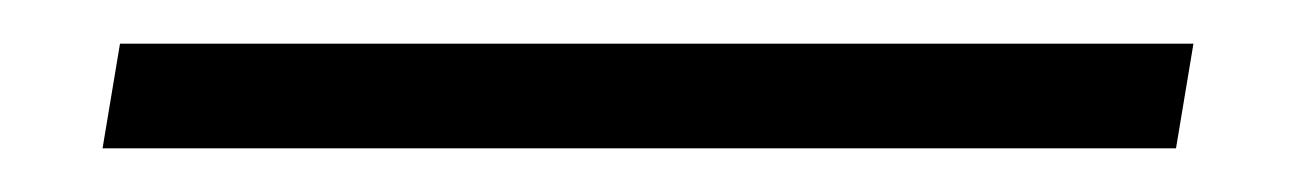

<svg xmlns="http://www.w3.org/2000/svg" viewBox="-20 -20 602 88"><path d="M35 0H527L519 48H27Z"/></svg>

Font: Overused Grotesk Light
Style: Italic
Weight: 300
Italic angle: -10°
Version: Version 0.003